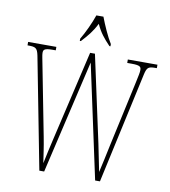

<svg xmlns="http://www.w3.org/2000/svg" viewBox="-98 -1015 974 1098"><g transform="rotate(10 389.0 -465.5)"><path d="M304 -784V-771H310C346 -810 370 -838 394 -886C416 -838 439 -810 476 -771H482V-784C458 -822 430 -886 413 -931H372C357 -886 327 -822 304 -784ZM80 -646 205 0H233L387 -660L529 0H557L698 -645C708 -691 718 -694 762 -694H765V-714H593V-694H619C669 -694 674 -685 674 -666C674 -652 669 -631 661 -593L578 -213C566 -158 553 -92 543 -52C533 -100 524 -148 511 -210L402 -714H374L252 -191C240 -139 231 -100 220 -46C211 -104 208 -133 196 -195L119 -591C112 -629 106 -653 106 -666C106 -685 111 -694 161 -694H178V-714H14V-694H17C60 -694 71 -690 80 -646Z"/></g></svg>

Font: Noto Serif Hebrew ExtraCondensed Thin
Style: Regular
Weight: 100
Width: 2
Designer: Monotype Design Team
Foundry: Monotype Imaging Inc.
Version: Version 2.004